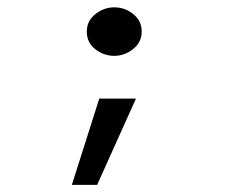

<svg xmlns="http://www.w3.org/2000/svg" viewBox="-20 -401 626 526"><path d="M252 -130.9H352.5L246.1 105.5H176.8ZM293 -380.9Q322.3 -380.9 345.2 -362.3Q368.2 -343.8 368.2 -314.5Q368.2 -285.2 344.7 -266.6Q321.3 -248 293 -248Q264.6 -248 241.2 -266.1Q217.8 -284.2 217.8 -314.5Q217.8 -343.8 241.2 -362.3Q264.6 -380.9 293 -380.9Z"/></svg>

Font: Thabit
Style: Regular
Weight: 500
Designer: Regenerated by Nadim Shaikli
Foundry: MAK Alagha
Version: 0.01